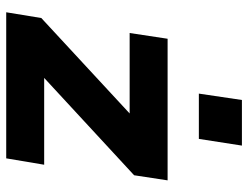

<svg xmlns="http://www.w3.org/2000/svg" viewBox="-108 -670 779 602"><g transform="rotate(90 281.0 -369.5)"><path d="M19 0 37 -110 373 -421 361 -387H84L102 -506H546L530 -401L188 -85L200 -119H497L477 0ZM274 -604 294 -739H437L416 -604Z"/></g></svg>

Font: Nunito Sans 6pt ExtraBold
Style: Italic
Weight: 800
Italic angle: -9°
Version: Version 3.101;gftools[0.9.27]